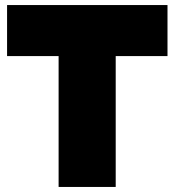

<svg xmlns="http://www.w3.org/2000/svg" viewBox="-20 -740 691 760"><path d="M212 -518H8V-720H643V-518H438V0H212Z"/></svg>

Font: Aspekta 1000
Style: Regular
Weight: 1000
Designer: Ivo Dolenc
Version: Version 2.000